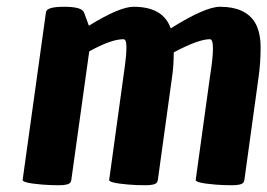

<svg xmlns="http://www.w3.org/2000/svg" viewBox="-20 -532 791 568"><path d="M601 -416Q567 -416 494 -377Q494 -338 489 -304L447 0Q446 6 444 8Q438 16 410.5 16Q383 16 360 14Q301 9 303 0L350 -341Q354 -371 354 -393.5Q354 -416 345 -416Q309 -416 244 -380L191 0Q190 6 188 8Q182 16 154.5 16Q127 16 104 14Q45 9 47 0L116 -496Q118 -512 169.5 -512Q221 -512 228 -496Q228 -494 229 -494L243 -456Q334 -512 375 -512Q463 -512 485 -448Q587 -512 631 -512Q705 -512 734 -466Q751 -437 751 -392Q751 -347 745 -304L703 0Q702 6 700 8Q694 16 666.5 16Q639 16 616 14Q557 9 559 0L601 -304Q610 -360 610 -388Q610 -416 601 -416Z"/></svg>

Font: Chau Philomene One
Style: Italic
Weight: 400
Designer: Vicente Lamonaca
Foundry: TipoType
Version: Version 1.001